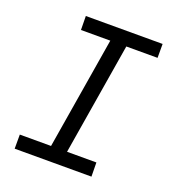

<svg xmlns="http://www.w3.org/2000/svg" viewBox="-133 -841 866 947"><g transform="rotate(20 300.0 -367.5)"><path d="M453 0H50V-74H214L311 -662H157L156 -735H559V-662H395L298 -74H452Z"/></g></svg>

Font: Iosevka HT Extended
Style: Italic
Weight: 400
Width: 7
Italic angle: -9°
Monospace: yes
Designer: Belleve Invis
Foundry: Belleve Invis
Version: Version 32.3.0; ttfautohint (v1.8.4)